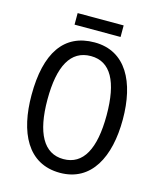

<svg xmlns="http://www.w3.org/2000/svg" viewBox="-126 -944 871 1044"><g transform="rotate(15 309.5 -422.0)"><path d="M439 -854H180V-789H439ZM567 -358C567 -568 488 -724 311 -724C139 -724 53 -596 53 -359C53 -151 128 10 311 10C488 10 567 -148 567 -358ZM143 -358C143 -546 197 -647 311 -647C422 -647 476 -547 476 -358C476 -168 421 -67 310 -67C199 -67 143 -170 143 -358Z"/></g></svg>

Font: Noto Sans Sinhala Condensed
Style: Regular
Weight: 400
Width: 3
Designer: Jelle Bosma - Monotype Design Team
Foundry: Monotype Imaging Inc.
Version: Version 2.006